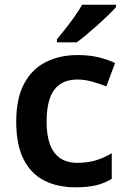

<svg xmlns="http://www.w3.org/2000/svg" viewBox="-20 -786 541 816"><path d="M300 10Q223 10 166.5 -19.5Q110 -49 79.5 -110.5Q49 -172 49 -268Q49 -368 82.5 -430.5Q116 -493 175 -522.5Q234 -552 310 -552Q361 -552 401 -542Q441 -532 469 -518L432 -419Q401 -431 370 -439.5Q339 -448 310 -448Q265 -448 235.5 -428Q206 -408 192 -368.5Q178 -329 178 -269Q178 -211 192.5 -172Q207 -133 236 -113.5Q265 -94 308 -94Q354 -94 389 -105Q424 -116 455 -135V-26Q424 -7 388.5 1.5Q353 10 300 10ZM473 -756Q461 -742 440.5 -722Q420 -702 395.5 -680Q371 -658 347.5 -638.5Q324 -619 306 -606H222V-619Q238 -638 258 -663.5Q278 -689 297.5 -716.5Q317 -744 329 -766H473Z"/></svg>

Font: Noto Sans Hebrew SemiBold
Style: Regular
Weight: 600
Designer: Monotype Design Team
Foundry: Monotype Imaging Inc.
Version: Version 2.003